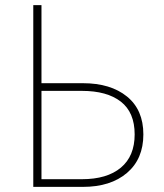

<svg xmlns="http://www.w3.org/2000/svg" viewBox="-20 -730 640 750"><path d="M110 -710H142V-405H304Q412 -405 476 -353Q540 -301 540 -205Q540 -109 476 -54.5Q412 0 304 0H110ZM142 -375V-30H300Q398 -30 452 -75Q506 -120 506 -205Q506 -291 452 -333Q398 -375 300 -375Z"/></svg>

Font: Geist Mono Thin
Style: Regular
Weight: 100
Monospace: yes
Designer: Basement.studio, Andrés Briganti, Mateo Zaragoza
Foundry: Basement.studio, Vercel, Andrés Briganti, Guido Ferreyra, Mateo Zaragoza
Version: Version 1.500; ttfautohint (v1.8.4.7-5d5b)